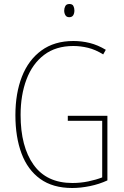

<svg xmlns="http://www.w3.org/2000/svg" viewBox="-20 -930 620 960"><path d="M319 -351H517V-28Q476 -9 429.5 0.5Q383 10 341 10Q244 10 181 -35.5Q118 -81 87.5 -163Q57 -245 57 -354Q57 -463 89.5 -546.5Q122 -630 187 -677.5Q252 -725 347 -725Q389 -725 429 -715Q469 -705 509 -681L496 -658Q457 -682 420 -691Q383 -700 347 -700Q259 -700 200.5 -655.5Q142 -611 112.5 -533Q83 -455 83 -355Q83 -197 148 -106Q213 -15 342 -15Q383 -15 421.5 -23Q460 -31 491 -43V-326H319ZM327 -910Q342 -910 347 -900Q352 -890 352 -878Q352 -863 346 -853.5Q340 -844 326 -844Q313 -844 307 -854Q301 -864 301 -877Q301 -889 306.5 -899.5Q312 -910 327 -910Z"/></svg>

Font: Noto Sans Myanmar Condensed Thin
Style: Regular
Weight: 100
Width: 3
Designer: Monotype Design Team
Foundry: Monotype Imaging Inc.
Version: Version 2.107; ttfautohint (v1.8.4.7-5d5b)